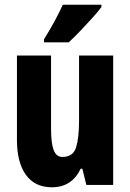

<svg xmlns="http://www.w3.org/2000/svg" viewBox="-20 -786 554 816"><path d="M461 -550V0H347L330 -69H323Q285 10 201 10Q128 10 90 -43Q52 -96 52 -192V-550H197V-237Q197 -178 208 -148.5Q219 -119 245 -119Q291 -119 303.5 -160Q316 -201 316 -274V-550ZM411 -756Q398 -738 374 -711.5Q350 -685 323 -656.5Q296 -628 272 -606H167V-619Q192 -659 212 -696Q232 -733 247 -766H411Z"/></svg>

Font: Noto Sans Lao ExtraCondensed ExtraBold
Style: Regular
Weight: 800
Width: 2
Designer: Monotype Design Team
Foundry: Monotype Imaging Inc.
Version: Version 2.003; ttfautohint (v1.8.4.7-5d5b)